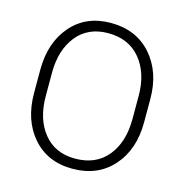

<svg xmlns="http://www.w3.org/2000/svg" viewBox="-107 -821 896 931"><g transform="rotate(15 340.5 -355.5)"><path d="M616.2 -297.4Q616.2 -160.2 540.5 -75Q464.8 10.3 337.9 10.3Q212.9 10.3 138.4 -75Q64 -160.2 64 -297.4V-413.1Q64 -549.8 138.2 -635.5Q212.4 -721.2 337.4 -721.2Q464.4 -721.2 540.3 -635.5Q616.2 -549.8 616.2 -413.1ZM557.6 -414.1Q557.6 -528.3 499.3 -599.1Q440.9 -669.9 337.4 -669.9Q236.3 -669.9 179.4 -599.1Q122.6 -528.3 122.6 -414.1V-297.4Q122.6 -182.1 179.7 -111.3Q236.8 -40.5 337.9 -40.5Q441.9 -40.5 499.8 -111.1Q557.6 -181.6 557.6 -297.4Z"/></g></svg>

Font: Roboto Web
Style: Light
Weight: 300
Designer: Google
Version: Version 1.200310; 2013